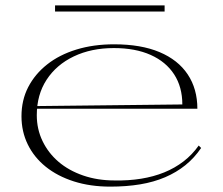

<svg xmlns="http://www.w3.org/2000/svg" viewBox="-20 -680 830 715"><path d="M405 -515Q505 -515 574 -486Q643 -457 679 -403Q715 -349 715 -275H117V-285L659 -291Q659 -356 628.5 -403Q598 -450 541 -475.5Q484 -501 404 -501Q320 -501 255 -470Q190 -439 153.5 -383Q117 -327 117 -251Q117 -199 138.5 -154.5Q160 -110 198 -77.5Q236 -45 289.5 -26.5Q343 -8 407 -8Q459 -7 505.5 -14.5Q552 -22 591.5 -38Q631 -54 663.5 -79Q696 -104 720 -138L729 -129Q704 -92 670.5 -65Q637 -38 595 -20Q553 -2 502 6.5Q451 15 391 15Q316 15 255 -4.5Q194 -24 150.5 -59Q107 -94 83.5 -142Q60 -190 60 -247Q60 -307 85 -355.5Q110 -404 155.5 -440Q201 -476 264.5 -495.5Q328 -515 405 -515ZM185 -637V-660H593V-637Z"/></svg>

Font: Kalnia SemiExpanded ExtraLight
Style: Regular
Weight: 250
Width: 6
Designer: Frida Medrano
Foundry: Frida Medrano
Version: Version 1.105